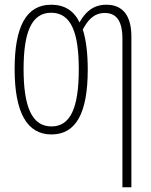

<svg xmlns="http://www.w3.org/2000/svg" viewBox="-20 -560 640 814"><path d="M499 -395V234H537V-405C537 -497 498 -540 431 -540C371 -540 339 -504 317 -465C294 -514 254 -540 197 -540C91 -540 42 -447 42 -267C42 -82 95 10 198 10C302 10 352 -80 352 -265C352 -333 345 -392 331 -435C349 -468 374 -505 424 -505C474 -505 499 -471 499 -395ZM198 -24C116 -24 80 -106 80 -267C80 -424 114 -506 197 -506C283 -506 314 -419 314 -266C314 -99 277 -24 198 -24Z"/></svg>

Font: Noto Sans Mono ExtraLight
Style: Regular
Weight: 200
Designer: Monotype Design Team
Foundry: Monotype Imaging Inc.
Version: Version 2.014